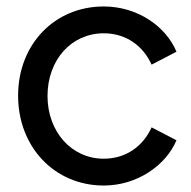

<svg xmlns="http://www.w3.org/2000/svg" viewBox="-20 -562 592 594"><path d="M301 12C149 12 36 -107 36 -266C36 -425 149 -542 301 -542C405 -542 493 -481 526 -402C526 -402 449 -362 449 -362C423 -420 370 -459 301 -459C201 -459 127 -377 127 -265C127 -155 201 -71 301 -71C370 -71 423 -110 449 -168C449 -168 526 -128 526 -128C493 -50 404 12 301 12Z"/></svg>

Font: Preevio_Regular
Style: Regular
Weight: 500
Designer: Gumpita Rahayu
Foundry: Tokotype Studio
Version: ""